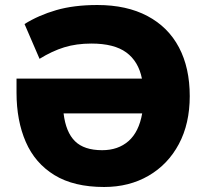

<svg xmlns="http://www.w3.org/2000/svg" viewBox="-20 -736 825 767"><path d="M396 11Q275 11 197.5 -36.5Q120 -84 83 -169Q46 -254 46 -366V-422H547Q533 -491 484.5 -526.5Q436 -562 345 -562Q285 -562 236.5 -547Q188 -532 138 -501L78 -640Q134 -675 204.5 -695.5Q275 -716 369 -716Q486 -716 569 -672Q652 -628 695 -546.5Q738 -465 738 -352Q738 -242 694.5 -160.5Q651 -79 573.5 -34Q496 11 396 11ZM388 -136Q452 -136 493.5 -172.5Q535 -209 548 -283H234Q243 -208 279.5 -172Q316 -136 388 -136Z"/></svg>

Font: Mulish Black
Style: Regular
Weight: 900
Designer: Vernon Adams
Foundry: Vernon Adams
Version: Version 3.603; ttfautohint (v1.8.3)